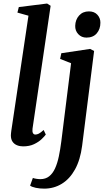

<svg xmlns="http://www.w3.org/2000/svg" viewBox="-20 -838 609 1113"><path d="M168.5 -92Q166.5 -75 171 -66.5Q175.5 -58 185 -58Q194 -58 204.8 -63.2Q215.5 -68.5 233 -84.5L245.5 -58Q238 -47.5 221 -31.2Q204 -15 177.2 -2.2Q150.5 10.5 113.5 10.5Q95 10.5 78.8 4Q62.5 -2.5 52.8 -16.5Q43 -30.5 43 -53.5Q43 -58.5 43.8 -65.5Q44.5 -72.5 45.5 -80Q46.5 -87.5 47.5 -93L145 -747L81 -765L89 -797L253 -817.5L273.5 -804.5ZM456 7.5Q445.5 88.5 415 143.8Q384.5 199 338.5 227.2Q292.5 255.5 236 255.5Q210.5 255.5 187.8 250.8Q165 246 154.5 238L170.5 193.5Q178 196.5 190.8 198.5Q203.5 200.5 213.5 200.5Q244 200.5 264.8 184.2Q285.5 168 299 138.5Q312.5 109 321 68.8Q329.5 28.5 335.5 -19L392 -471.5L328.5 -496.5L335.5 -529.5L502.5 -554.5L525.5 -542.5ZM481 -620Q452.5 -620 433.8 -640Q415 -660 416 -688.5Q417 -724 438.5 -748Q460 -772 495.5 -772Q527 -772 544.8 -752.2Q562.5 -732.5 562 -706Q562 -669.5 541 -644.8Q520 -620 481 -620Z"/></svg>

Font: Merriweather 48pt SemiBold
Style: Italic
Weight: 600
Italic angle: -7.8°
Designer: Eben Sorkin
Foundry: Eben Sorkin
Version: Version 2.101